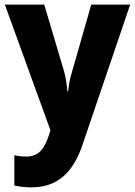

<svg xmlns="http://www.w3.org/2000/svg" viewBox="-20 -569 583 829"><path d="M1 -549 198 -6 192 12C172 73 148 107 94 107C75 107 56 105 42 101V232C61 236 84 240 115 240C222 240 294 183 337 54L542 -549H374L291 -259C282 -230 277 -204 274 -174H271C269 -202 264 -233 257 -260L171 -549Z"/></svg>

Font: Noto Sans Gurmukhi UI SemiCondensed ExtraBold
Style: Regular
Weight: 800
Width: 4
Designer: Jelle Bosma - Monotype Design Team
Foundry: Monotype Imaging Inc.
Version: Version 2.004